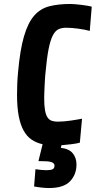

<svg xmlns="http://www.w3.org/2000/svg" viewBox="-20 -727 483 969"><path d="M159 127Q173 129 187.5 130.5Q202 132 213 132Q235 132 245 127.5Q255 123 255 109Q255 103 251.5 98.5Q248 94 239 91Q230 88 214.5 87Q199 86 174 86L195 1Q164 -6 140 -22Q116 -38 99.5 -67.5Q83 -97 74.5 -141.5Q66 -186 66 -249Q66 -274 67 -301.5Q68 -329 71 -361Q81 -475 101 -543.5Q121 -612 152.5 -648Q184 -684 229.5 -695.5Q275 -707 336 -707Q346 -707 362 -705.5Q378 -704 394.5 -702Q411 -700 424.5 -697.5Q438 -695 443 -693L433 -571Q408 -578 374 -582.5Q340 -587 313 -587Q292 -587 275.5 -579.5Q259 -572 246.5 -548Q234 -524 225 -478Q216 -432 209 -354Q208 -347 207 -329Q206 -311 205 -291Q204 -271 203.5 -254.5Q203 -238 203 -233Q203 -195 207 -171.5Q211 -148 219.5 -135Q228 -122 241 -117.5Q254 -113 271 -113Q286 -113 303.5 -114.5Q321 -116 338 -118.5Q355 -121 369.5 -123.5Q384 -126 394 -128L383 -7Q370 -3 343 0.5Q316 4 290 6L287 19Q329 24 347.5 47Q366 70 366 103Q366 154 333.5 188Q301 222 227 222Q210 222 188 219.5Q166 217 152 214Z"/></svg>

Font: Share
Style: Bold Italic
Weight: 700
Designer: Ralph du Carrois
Version: Version 1.002